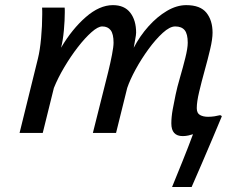

<svg xmlns="http://www.w3.org/2000/svg" viewBox="-20 -518 899 748"><path d="M726.6 210.4H650.4Q668.9 165 691.4 109.4Q713.9 53.7 731.9 4.9Q724.6 7.3 713.9 9.8Q703.1 12.2 691.9 12.2Q647.5 12.2 647.5 -37.1Q647.5 -62 652.8 -91.6Q658.2 -121.1 664.1 -148.9Q669.9 -177.2 681.4 -216.6Q692.9 -255.9 702.1 -293Q711.4 -330.1 711.4 -351.6Q711.4 -385.7 699.5 -400.4Q687.5 -415 662.6 -415Q641.6 -415 614 -389.9Q586.4 -364.7 558.6 -326.7Q530.8 -288.6 508.5 -247.8Q486.3 -207 475.6 -175.3L432.1 0H341.8L401.4 -237.3Q410.2 -272.9 416.3 -304.7Q422.4 -336.4 422.4 -351.6Q422.4 -385.7 411.1 -400.4Q399.9 -415 378.4 -415Q361.8 -415 336.7 -392.8Q311.5 -370.6 283.4 -334.5Q255.4 -298.3 230.5 -256.3Q205.6 -214.4 189.9 -175.3L146.5 0H56.2L127.9 -290.5Q135.7 -321.8 140.1 -369.6Q144.5 -417.5 144.5 -461.4Q144.5 -468.3 144.5 -475.1Q144.5 -481.9 144 -488.3H231.9Q232.4 -484.4 232.4 -479.5Q232.4 -474.6 232.4 -469.2Q232.4 -439.5 228.8 -399.2Q225.1 -358.9 217.8 -332Q260.7 -404.8 314.2 -451.4Q367.7 -498 419.9 -498Q464.8 -498 487.5 -468.5Q510.3 -439 510.3 -390.6Q510.3 -382.8 506.3 -361.8Q502.4 -340.8 501 -332Q524.9 -377.9 558.6 -415.5Q592.3 -453.1 630.4 -475.6Q668.5 -498 705.6 -498Q760.3 -498 784.2 -468.3Q808.1 -438.5 808.1 -390.6Q808.1 -365.7 798.8 -326.4Q789.6 -287.1 777.3 -243.2Q765.1 -199.2 755.9 -160.2Q746.6 -121.1 746.6 -96.7Q746.6 -77.1 759 -70.1Q771.5 -63 790.5 -63Q803.2 -63 815.7 -64.9Q828.1 -66.9 837.4 -69.3Q842.3 -68.4 844.2 -64.9Q829.6 -29.3 809.1 18.8Q788.6 66.9 767.1 117.2Q745.6 167.5 726.6 210.4Z"/></svg>

Font: Andika
Style: Italic
Weight: 400
Italic angle: -14°
Designer: Victor Gaultney, Annie Olsen, Julie Remington, Don Collingsworth, Eric Hays, Becca Hirsbrunner
Foundry: SIL International
Version: Version 6.101